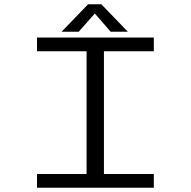

<svg xmlns="http://www.w3.org/2000/svg" viewBox="-20 -875 890 895"><path d="M576 -727H496L422 -812L347 -727H267L390.5 -855H452.5ZM697 -636H464.5V-64H697V0H152.5V-64H383.5V-636H152.5V-700H697Z"/></svg>

Font: League Mono Wide Light
Style: Regular
Weight: 300
Width: 8
Designer: Tyler Finck
Foundry: The League of Moveable Type / Tyler Finck
Version: Version 2.210